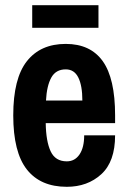

<svg xmlns="http://www.w3.org/2000/svg" viewBox="-20 -707 496 739"><path d="M237 12Q136 12 83.5 -54.5Q31 -121 31 -263Q31 -405 83.5 -471.5Q136 -538 233 -538Q328 -538 375.5 -471.5Q423 -405 423 -263V-233H156Q157 -163 175 -124.5Q193 -86 237 -86Q268 -86 286 -112.5Q304 -139 304 -186H423Q423 -85 370 -36.5Q317 12 237 12ZM157 -320H297Q297 -377 281.5 -408.5Q266 -440 233 -440Q195 -440 177.5 -408.5Q160 -377 157 -320ZM104 -600V-687H359V-600Z"/></svg>

Font: Archivo Narrow
Style: Bold
Weight: 700
Designer: Hector Gatti
Foundry: Omnibus-Type
Version: Version 3.002